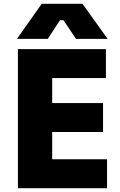

<svg xmlns="http://www.w3.org/2000/svg" viewBox="-20 -988 632 1008"><path d="M74 -730H536V-578H254V-447H521V-295H254V-152H542V0H74ZM199 -968H413L545 -784H379L313 -882H295L231 -784H69Z"/></svg>

Font: Sora-SIA ExtraBold
Style: Regular
Weight: 800
Designer: Jonathan Barnbrook, Julián Moncada
Foundry: Barnbrook Fonts
Version: Version 2.000